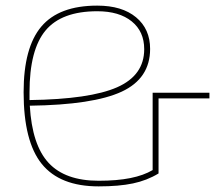

<svg xmlns="http://www.w3.org/2000/svg" viewBox="-20 -657 791 683"><path d="M331 -14Q396 -14 443.5 -23.5Q491 -33 523 -52V-327H725V-307H544V-40Q503 -15 453 -4.5Q403 6 331 6Q193 6 128.5 -74Q64 -154 64 -329Q64 -488 127 -562.5Q190 -637 326 -637Q414 -637 464 -595.5Q514 -554 514 -483Q514 -378 413 -331Q312 -284 86 -281Q94 -141 153 -77.5Q212 -14 331 -14ZM326 -617Q199 -617 142 -548.5Q85 -480 85 -329Q85 -322 85 -315Q85 -308 85 -301Q300 -304 396.5 -346.5Q493 -389 493 -482Q493 -545 448.5 -581Q404 -617 326 -617Z"/></svg>

Font: Blinker Thin
Style: Regular
Weight: 100
Designer: Juergen Huber
Foundry: supertype
Version: Version 1.017;hotconv 1.0.117;makeotfexe 2.5.65602